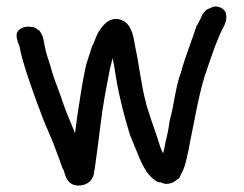

<svg xmlns="http://www.w3.org/2000/svg" viewBox="-20 -550 751 591"><path d="M31 -443C31 -425 38 -414 41 -404C42 -395 45 -383 48 -372C66 -308 90 -244 113 -183C127 -148 140 -122 152 -88L161 -64C165 -53 168 -44 171 -36C172 -33 173 -31 176 -26C181 -10 187 21 221 21C253 21 270 0 270 -25L271 -26C277 -66 283 -117 289 -163C296 -224 307 -279 318 -336C321 -347 323 -359 327 -371C328 -364 330 -353 332 -344C342 -271 360 -201 379 -138C385 -121 391 -111 395 -97L396 -96C412 -58 426 -11 467 11H474C479 13 485 16 492 16C511 16 523 5 529 -1L530 1C532 -3 535 -8 537 -13C546 -28 551 -46 555 -64L561 -91L563 -103C580 -183 593 -272 619 -342C634 -386 648 -429 668 -467C672 -473 677 -486 677 -500C677 -501 677 -500 676 -504C677 -515 663 -530 644 -530C639 -530 633 -529 628 -525C612 -522 607 -509 603 -505C599 -495 593 -484 587 -473V-472L586 -473C571 -426 551 -379 537 -327C520 -283 516 -225 502 -178V-176C499 -154 495 -134 489 -111V-110C487 -99 485 -88 482 -78C475 -91 470 -108 465 -124C464 -126 427 -234 429 -235C415 -286 409 -346 397 -402C391 -432 389 -468 360 -486H359C317 -507 292 -465 283 -451C275 -437 271 -422 265 -410V-409L264 -410C258 -390 252 -373 245 -350C233 -297 226 -244 217 -187L214 -163C213 -155 212 -149 211 -140C197 -175 180 -212 168 -251C158 -281 144 -311 137 -341C130 -364 123 -382 119 -402C114 -423 115 -441 99 -458L98 -457C95 -460 89 -466 77 -467C51 -472 31 -457 31 -443Z"/></svg>

Font: Scribbler
Style: ExBd
Weight: 800
Designer: Mew Too
Foundry: Cannot Into Space Fonts
Version: Version 1.001